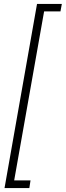

<svg xmlns="http://www.w3.org/2000/svg" viewBox="-20 -826 334 975"><path d="M3 129 168 -806H294L287 -768H204L52 90H135L129 129Z"/></svg>

Font: DM Sans 28pt ExtraLight
Style: Italic
Weight: 250
Italic angle: -10°
Version: Version 4.004;gftools[0.9.30]